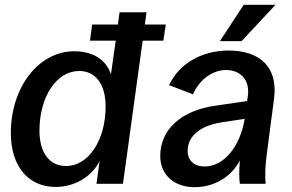

<svg xmlns="http://www.w3.org/2000/svg" viewBox="-20 -764 1215 798"><path d="M211 13C289 13 362 -29 394 -95L381 0H491L573 -595H659L669 -662H582L589 -713H477L470 -662H363L354 -595H461L441 -455C422 -516 365 -551 289 -551C140 -551 25 -401 25 -211C25 -75 96 13 211 13ZM255 -74C184 -74 144 -131 144 -221C144 -362 215 -469 309 -469C378 -469 419 -413 419 -321C419 -182 348 -74 255 -74Z M789 14C869 14 941 -28 977 -97C973 -52 974 -20 977 0H1084C1081 -38 1082 -72 1089 -125L1119 -354C1137 -490 1054 -554 931 -554C814 -554 722 -496 683 -410L782 -372C811 -437 866 -473 920 -473C977 -473 1020 -434 1010 -364L1007 -344L877 -325C731 -305 646 -224 646 -116C646 -38 703 14 789 14ZM894 -593H984L1125 -744H993ZM760 -137C760 -199 812 -242 904 -256L997 -270C977 -151 909 -72 830 -72C787 -72 760 -97 760 -137Z"/></svg>

Font: Ronzino Medium
Style: Italic
Weight: 500
Italic angle: -7.99998°
Designer: Nunzio Mazzaferro
Foundry: Collletttivo
Version: Version 1.000;Glyphs 3.3 (3337)